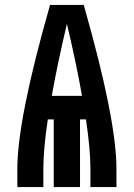

<svg xmlns="http://www.w3.org/2000/svg" viewBox="-20 -755 540 775"><path d="M50 0V-74Q50 -273 182 -735H318Q450 -273 450 -74V0H345V-74Q345 -152 327 -273H303V0H197V-273H173Q155 -152 155 -74V0ZM189 -368H311Q289 -495 250 -659L249 -654Q211 -493 189 -368Z"/></svg>

Font: Iosevka SS01
Style: Bold
Weight: 700
Monospace: yes
Designer: Belleve Invis
Foundry: Belleve Invis
Version: 2.3.3; ttfautohint (v1.8.3)